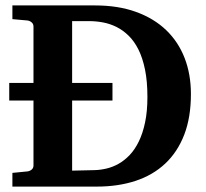

<svg xmlns="http://www.w3.org/2000/svg" viewBox="-20 -691 764 711"><path d="M14.2 -383.8H104V-592.8Q104 -602.5 96.9 -608.4Q89.8 -614.3 81.1 -615.2L25.9 -620.1V-670.9H332Q417.5 -670.9 483.6 -647Q549.8 -623 595 -579.8Q640.1 -536.6 663.6 -476.3Q687 -416 687 -342.8Q687 -256.8 662.4 -192.6Q637.7 -128.4 592 -85.4Q546.4 -42.5 481.9 -21.2Q417.5 0 337.9 0H25.9V-50.8L81.1 -56.2Q89.8 -57.1 96.9 -62.7Q104 -68.4 104 -78.1V-318.8H14.2ZM525.9 -332Q525.9 -389.6 517.1 -432.9Q508.3 -476.1 492.9 -507.1Q477.5 -538.1 456.5 -558.6Q435.5 -579.1 411.6 -591.1Q387.7 -603 361.8 -607.9Q335.9 -612.8 310.1 -612.8H247.1V-383.8H396.5V-318.8H247.1V-59.1L330.1 -61Q351.6 -61.5 374.5 -66.9Q397.5 -72.3 419.2 -84.5Q440.9 -96.7 460.2 -116.9Q479.5 -137.2 494.1 -167.2Q508.8 -197.3 517.3 -238Q525.9 -278.8 525.9 -332Z"/></svg>

Font: Charis SIL Phon
Style: Bold
Weight: 700
Foundry: SIL International
Version: Version 5.000